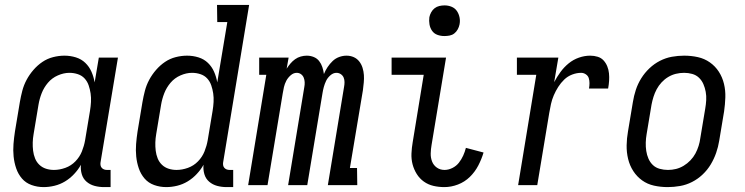

<svg xmlns="http://www.w3.org/2000/svg" viewBox="-20 -755 3040 783"><path d="M158 8Q132 8 108.5 -0.5Q85 -9 69.5 -27Q54 -45 46 -68.5Q38 -92 35.5 -117Q33 -142 35 -167.5Q37 -193 41 -219L61 -339Q65 -362 71 -385Q77 -408 88.5 -429.5Q100 -451 116.5 -470Q133 -489 153 -502.5Q173 -516 196.5 -522Q220 -528 243 -528Q267 -528 289.5 -521Q312 -514 328 -498.5Q344 -483 353 -462.5Q362 -442 366 -419L383 -520H461L390 -93Q389 -87 390 -81Q391 -75 395 -70.5Q399 -66 404.5 -64Q410 -62 416 -62H431V8H404Q384 8 365.5 3Q347 -2 333 -14Q319 -26 313.5 -44.5Q308 -63 310 -83Q299 -63 282 -45Q265 -27 245 -15Q225 -3 202.5 2.5Q180 8 158 8ZM200 -62Q223 -62 246.5 -70.5Q270 -79 287.5 -97Q305 -115 314 -137.5Q323 -160 327 -183L347 -303Q350 -321 351 -339Q352 -357 349.5 -374Q347 -391 341.5 -407Q336 -423 325 -435Q314 -447 297.5 -452.5Q281 -458 263 -458Q240 -458 216 -447.5Q192 -437 175.5 -417.5Q159 -398 150 -375Q141 -352 137 -328L117 -208Q114 -191 113.5 -174Q113 -157 115 -140.5Q117 -124 123 -109Q129 -94 140.5 -83Q152 -72 167.5 -67Q183 -62 200 -62Z M658 8Q632 8 608.5 -0.5Q585 -9 569.5 -27Q554 -45 546 -68.5Q538 -92 535.5 -117Q533 -142 535 -167.5Q537 -193 541 -219L561 -339Q565 -362 571 -385Q577 -408 588.5 -429.5Q600 -451 616.5 -470Q633 -489 653 -502.5Q673 -516 696.5 -522Q720 -528 743 -528Q767 -528 789.5 -521Q812 -514 828 -498.5Q844 -483 853 -462.5Q862 -442 866 -419L907 -665H866L865 -735H996L890 -93Q889 -87 890 -81Q891 -75 895 -70.5Q899 -66 904.5 -64Q910 -62 916 -62H931V8H904Q884 8 865.5 3Q847 -2 833 -14Q819 -26 813.5 -44.5Q808 -63 810 -83Q799 -63 782 -45Q765 -27 745 -15Q725 -3 702.5 2.5Q680 8 658 8ZM700 -62Q723 -62 746.5 -70.5Q770 -79 787.5 -97Q805 -115 814 -137.5Q823 -160 827 -183L847 -303Q850 -321 851 -339Q852 -357 849.5 -374Q847 -391 841.5 -407Q836 -423 825 -435Q814 -447 797.5 -452.5Q781 -458 763 -458Q740 -458 716 -447.5Q692 -437 675.5 -417.5Q659 -398 650 -375Q641 -352 637 -328L617 -208Q614 -191 613.5 -174Q613 -157 615 -140.5Q617 -124 623 -109Q629 -94 640.5 -83Q652 -72 667.5 -67Q683 -62 700 -62Z M992 0 1066 -450H1037V-520H1157L1149 -475Q1156 -486 1164.5 -496Q1173 -506 1183.5 -513.5Q1194 -521 1206.5 -524.5Q1219 -528 1231 -528Q1246 -528 1259.5 -522.5Q1273 -517 1281.5 -506Q1290 -495 1294.5 -481.5Q1299 -468 1301 -453Q1307 -468 1316 -481.5Q1325 -495 1336.5 -506Q1348 -517 1363 -522.5Q1378 -528 1393 -528Q1409 -528 1422.5 -522Q1436 -516 1445 -504.5Q1454 -493 1458.5 -478.5Q1463 -464 1464 -449Q1465 -434 1463.5 -418.5Q1462 -403 1460 -387L1407 -70H1436L1437 0H1317L1383 -400Q1385 -410 1385 -420Q1385 -430 1381.5 -438.5Q1378 -447 1370 -452.5Q1362 -458 1352 -458Q1339 -458 1327.5 -448Q1316 -438 1310 -425.5Q1304 -413 1300.5 -400Q1297 -387 1295 -374L1233 0H1155L1221 -400Q1223 -410 1222.5 -420Q1222 -430 1218.5 -438.5Q1215 -447 1207.5 -452.5Q1200 -458 1190 -458Q1177 -458 1165.5 -448Q1154 -438 1147.5 -425.5Q1141 -413 1138 -400Q1135 -387 1133 -374L1071 0Z M1792 8Q1769 8 1747.5 3Q1726 -2 1708.5 -14.5Q1691 -27 1679.5 -45.5Q1668 -64 1662.5 -85Q1657 -106 1658 -129Q1659 -152 1663 -175L1708 -450H1577V-520H1799L1740 -164Q1737 -147 1736.5 -129.5Q1736 -112 1742 -96.5Q1748 -81 1761.5 -71.5Q1775 -62 1793 -62Q1809 -62 1825 -70Q1841 -78 1851.5 -91.5Q1862 -105 1869 -120.5Q1876 -136 1880 -152L1952 -133Q1944 -106 1930.5 -80Q1917 -54 1896 -33.5Q1875 -13 1847.5 -2.5Q1820 8 1792 8ZM1792 -608Q1777 -608 1763.5 -613Q1750 -618 1742 -629.5Q1734 -641 1731.5 -655.5Q1729 -670 1731 -685Q1733 -695 1738.5 -705Q1744 -715 1752.5 -721.5Q1761 -728 1771.5 -730.5Q1782 -733 1793 -733Q1808 -733 1821.5 -727.5Q1835 -722 1843 -710.5Q1851 -699 1854 -684.5Q1857 -670 1854 -655Q1852 -645 1846.5 -635Q1841 -625 1832.5 -618.5Q1824 -612 1813.5 -610Q1803 -608 1792 -608Z M2093 0 2167 -450H2088V-520H2257L2240 -420Q2251 -441 2265.5 -461Q2280 -481 2299 -496.5Q2318 -512 2341 -520Q2364 -528 2387 -528Q2403 -528 2417.5 -523.5Q2432 -519 2441.5 -508.5Q2451 -498 2456.5 -484.5Q2462 -471 2463.5 -456Q2465 -441 2464 -425.5Q2463 -410 2460 -394H2382Q2384 -405 2384 -416Q2384 -427 2381 -436.5Q2378 -446 2369 -452Q2360 -458 2350 -458Q2332 -458 2313.5 -451Q2295 -444 2281 -430.5Q2267 -417 2256.5 -400.5Q2246 -384 2238.5 -366.5Q2231 -349 2227 -331Q2223 -313 2220 -295L2171 0Z M2703 8Q2674 8 2647 2Q2620 -4 2598.5 -19.5Q2577 -35 2562.5 -57.5Q2548 -80 2541.5 -107Q2535 -134 2535.5 -162.5Q2536 -191 2541 -219L2561 -339Q2565 -364 2573 -388.5Q2581 -413 2595 -435.5Q2609 -458 2628.5 -476.5Q2648 -495 2671.5 -507Q2695 -519 2720 -523.5Q2745 -528 2770 -528Q2799 -528 2826 -522Q2853 -516 2875 -500.5Q2897 -485 2911.5 -462.5Q2926 -440 2932.5 -413Q2939 -386 2938 -357.5Q2937 -329 2933 -301L2913 -181Q2909 -156 2900.5 -131.5Q2892 -107 2878.5 -84.5Q2865 -62 2845.5 -43.5Q2826 -25 2802.5 -13Q2779 -1 2753.5 3.5Q2728 8 2703 8ZM2704 -62Q2721 -62 2737 -66Q2753 -70 2768 -79Q2783 -88 2795.5 -101Q2808 -114 2816 -129Q2824 -144 2829 -160Q2834 -176 2836 -192L2856 -312Q2859 -329 2860 -346.5Q2861 -364 2858 -380.5Q2855 -397 2848.5 -412Q2842 -427 2830.5 -438Q2819 -449 2803 -453.5Q2787 -458 2770 -458Q2753 -458 2736.5 -454Q2720 -450 2705 -441Q2690 -432 2678 -419Q2666 -406 2658 -391Q2650 -376 2645 -360Q2640 -344 2637 -328L2617 -208Q2614 -191 2613.5 -173.5Q2613 -156 2615.5 -139.5Q2618 -123 2624.5 -108Q2631 -93 2642.5 -82Q2654 -71 2670.5 -66.5Q2687 -62 2704 -62Z"/></svg>

Font: Iosevka Curly Slab
Style: Italic
Weight: 400
Italic angle: -9°
Monospace: yes
Designer: Belleve Invis
Foundry: Belleve Invis
Version: Version 22.1.2; ttfautohint (v1.8.4)